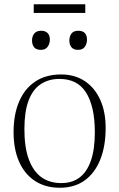

<svg xmlns="http://www.w3.org/2000/svg" viewBox="-20 -871 561 905"><path d="M262 14Q194 14 145 -18Q96 -50 70 -109Q44 -168 44 -248Q44 -331 70 -392Q96 -453 146 -486.5Q196 -520 268 -520Q333 -520 380 -488.5Q427 -457 452.5 -400.5Q478 -344 478 -268Q478 -182 452.5 -118.5Q427 -55 379 -20.5Q331 14 262 14ZM269 -8Q319 -8 354 -33.5Q389 -59 408 -112.5Q427 -166 427 -248Q427 -311 416 -358Q405 -405 384.5 -436.5Q364 -468 333 -483.5Q302 -499 260 -499Q209 -499 171.5 -474Q134 -449 114.5 -396.5Q95 -344 95 -262Q95 -176 116 -119.5Q137 -63 175.5 -35.5Q214 -8 269 -8ZM348 -636Q327 -636 317 -648Q307 -660 307 -680Q307 -700 317 -713Q327 -726 349 -726Q370 -726 380 -715Q390 -704 390 -684Q390 -665 380 -650.5Q370 -636 348 -636ZM173 -636Q151 -636 141 -648Q131 -660 131 -680Q131 -700 141.5 -713Q152 -726 174 -726Q194 -726 204.5 -715Q215 -704 215 -684Q215 -665 204.5 -650.5Q194 -636 173 -636ZM139 -810V-851H382V-810Z"/></svg>

Font: Literata 60pt ExtraLight
Style: Regular
Weight: 250
Designer: Latin by Veronika Burian and Jose Scaglione. Greek by Irene Vlachou. Cyrillic by Vera Evstafieva.
Foundry: TypeTogether
Version: Version 3.103;gftools[0.9.29]